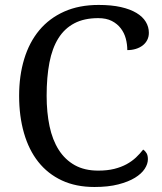

<svg xmlns="http://www.w3.org/2000/svg" viewBox="-20 -744 654 774"><path d="M377.9 -724.1Q429.2 -724.1 467 -715.6Q504.9 -707 530 -691.9Q555.2 -676.8 567.6 -656.2Q580.1 -635.7 580.1 -611.8Q580.1 -595.7 573.5 -582.8Q566.9 -569.8 555.2 -560.8Q543.5 -551.8 527.6 -546.9Q511.7 -542 493.2 -542Q493.2 -565.4 487.1 -588.4Q481 -611.3 467 -629.6Q453.1 -647.9 430.9 -659.4Q408.7 -670.9 376 -670.9Q319.3 -670.9 279.8 -650.1Q240.2 -629.4 215.3 -589.6Q190.4 -549.8 179.2 -491.5Q168 -433.1 168 -357.9Q168 -291 179.7 -235.4Q191.4 -179.7 216.8 -139.9Q242.2 -100.1 281.5 -78.1Q320.8 -56.2 376 -56.2Q412.6 -56.2 440.7 -63.2Q468.8 -70.3 490.2 -82Q511.7 -93.8 528.1 -109.1Q544.4 -124.5 557.1 -141.1Q565.4 -135.7 570.8 -126.5Q576.2 -117.2 576.2 -102.1Q576.2 -83 563.2 -63.2Q550.3 -43.5 523.9 -27.3Q497.6 -11.2 457 -0.7Q416.5 9.8 360.8 9.8Q286.1 9.8 229.5 -16.6Q172.9 -43 134.5 -91.3Q96.2 -139.6 76.7 -207.5Q57.1 -275.4 57.1 -357.9Q57.1 -439 77.6 -506.3Q98.1 -573.7 138.4 -622.1Q178.7 -670.4 238.8 -697.3Q298.8 -724.1 377.9 -724.1Z"/></svg>

Font: Droid Serif
Style: Regular
Weight: 400
Designer: Monotype Design team
Foundry: Monotype Imaging Inc.
Version: Version 1.03